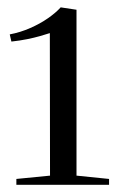

<svg xmlns="http://www.w3.org/2000/svg" viewBox="-20 -925 318 522"><path d="M116 -447.5 115.5 -835Q105 -831.5 89.2 -827Q73.5 -822.5 53.8 -818.5Q34 -814.5 11 -812L6.5 -831.5Q35.5 -837 62.2 -848.8Q89 -860.5 110.5 -875.5Q132 -890.5 145 -905L188 -898.5V-447.5L276.5 -438.5V-422.5H24.5V-438.5Z"/></svg>

Font: Merriweather 144pt Light
Style: Regular
Weight: 300
Version: Version 2.100